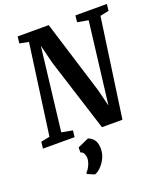

<svg xmlns="http://www.w3.org/2000/svg" viewBox="-179 -860 1069 1250"><g transform="rotate(-20 355.5 -235.0)"><path d="M-1 0 4 -46 65 -58.5 151 -684 88.5 -696.5 94 -743H309L466 -236L495.5 -118L564.5 -684L489 -697.5L494 -743H712L707 -697L646.5 -684.5L549.5 0H407.5L246.5 -507L215 -634.5L147 -59L223 -45L218 0ZM211 253 211.5 242.5Q219.5 236.5 228.5 221.8Q237.5 207 243.8 188.8Q250 170.5 249.5 155Q249 138 241.5 124Q234 110 219.5 107V72L297 37.5Q328.5 50.5 341 73.5Q353.5 96.5 353 129.5Q353 165 337.5 195.5Q322 226 300.5 247Q279 268 259.5 273.5Z"/></g></svg>

Font: Merriweather 24pt SemiCondensed
Style: Bold Italic
Weight: 700
Width: 4
Italic angle: -7.8°
Designer: Eben Sorkin
Foundry: Eben Sorkin
Version: Version 2.101